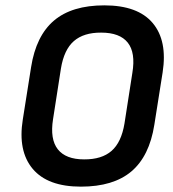

<svg xmlns="http://www.w3.org/2000/svg" viewBox="-20 -686 647 717"><path d="M282.2 11Q157.9 11 102.1 -55.5Q46.3 -122 65.1 -239.5L96.1 -435.2Q114.5 -552.3 181.6 -609.2Q248.7 -666 369.5 -666Q494.7 -666 550.2 -600Q605.8 -534 587.3 -415.5L556.3 -219.8Q537.8 -102.7 470.6 -45.8Q403.3 11 282.2 11ZM294.1 -90.8Q359.8 -90.4 396.6 -122.5Q433.3 -154.6 444.9 -225.1L474.3 -414Q486.8 -489.5 457.1 -526.8Q427.4 -564.2 357.9 -564.2Q292.6 -564.6 255.8 -532.5Q219 -500.4 207.5 -429.9L178.1 -241Q166.2 -166.2 195.9 -128.5Q225.6 -90.8 294.1 -90.8Z"/></svg>

Font: Sofia Sans Semi Condensed
Style: Italic
Weight: 400
Italic angle: -9°
Designer: Botio Nikoltchev, Ani Petrova
Foundry: lettersoup
Version: Version 4.101